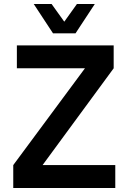

<svg xmlns="http://www.w3.org/2000/svg" viewBox="-20 -936 640 956"><path d="M46 0V-114L403 -596H64V-710H546V-596L192 -114H554V0ZM148 -916H237L300 -828L363 -916H452L356 -770H244Z"/></svg>

Font: Geist Mono SemiBold
Style: Regular
Weight: 600
Monospace: yes
Designer: Basement.studio, Andrés Briganti, Mateo Zaragoza
Foundry: Basement.studio, Vercel, Andrés Briganti, Guido Ferreyra, Mateo Zaragoza
Version: Version 1.500; ttfautohint (v1.8.4.7-5d5b)